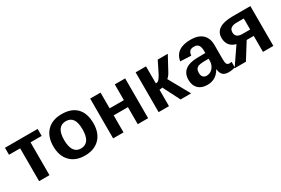

<svg xmlns="http://www.w3.org/2000/svg" viewBox="60 -1367 3234 2207"><g transform="rotate(-30 1677.5 -264.0)"><path d="M314 -435.5V0H176.3V-435.5H28.3V-528.3H461.9V-435.5Z M1050.3 -264.6Q1050.3 -136.2 979 -63.2Q907.7 9.8 781.7 9.8Q658.2 9.8 587.9 -63.5Q517.6 -136.7 517.6 -264.6Q517.6 -392.1 587.9 -465.1Q658.2 -538.1 784.7 -538.1Q914.1 -538.1 982.2 -467.5Q1050.3 -397 1050.3 -264.6ZM906.7 -264.6Q906.7 -358.9 876 -401.4Q845.2 -443.8 786.6 -443.8Q661.6 -443.8 661.6 -264.6Q661.6 -176.3 692.1 -130.1Q722.7 -84 780.3 -84Q906.7 -84 906.7 -264.6Z M1296.9 -226.1V0H1159.2V-528.3H1296.9V-319.3H1485.8V-528.3H1623.5V0H1485.8V-226.1Z M1900.4 -218.3V0H1762.7V-528.3H1900.4V-301.8Q1920.9 -302.7 1930.7 -309.3Q1940.4 -315.9 1951.7 -331.1Q1957 -338.4 1963.6 -348.4Q1970.2 -358.4 1977.1 -370.6Q1983.9 -382.8 2003.4 -422.4Q2022.9 -461.9 2055.7 -528.3H2189.5L2088.9 -342.3Q2067.9 -302.2 2039.1 -278.8L2194.3 0H2054.2L1940.4 -223.6Q1924.3 -218.3 1900.4 -218.3Z M2407.7 9.8Q2331.1 9.8 2288.1 -32Q2245.1 -73.7 2245.1 -149.4Q2245.1 -231.4 2298.6 -273.9Q2352.1 -316.4 2453.6 -318.4L2567.4 -320.3V-347.2Q2567.4 -398.9 2549.3 -424.1Q2531.2 -449.2 2490.2 -449.2Q2452.1 -449.2 2434.3 -431.9Q2416.5 -414.6 2412.1 -374.5L2269 -381.3Q2295.9 -538.1 2496.1 -538.1Q2596.2 -538.1 2650.4 -488.8Q2704.6 -439.5 2704.6 -348.6V-156.2Q2704.6 -111.8 2714.6 -95Q2724.6 -78.1 2748 -78.1Q2763.7 -78.1 2778.3 -81.1V-6.8Q2752.9 -0.5 2734.9 2.7Q2716.8 5.9 2690.4 5.9Q2638.7 5.9 2614 -19.5Q2589.4 -44.9 2584.5 -94.2H2581.5Q2523.9 9.8 2407.7 9.8ZM2567.4 -244.6 2497.1 -243.7Q2448.7 -241.2 2429.2 -233.4Q2409.2 -224.6 2398.7 -207Q2388.2 -189.5 2388.2 -160.2Q2388.2 -122.6 2405.5 -104.2Q2422.9 -85.9 2451.7 -85.9Q2483.9 -85.9 2510.7 -103.5Q2537.1 -121.1 2552.2 -152.1Q2567.4 -183.1 2567.4 -217.8Z M3054.2 -212.4 2921.4 0H2771.5L2928.7 -230Q2873 -243.2 2844 -281.2Q2814.9 -319.3 2814.9 -377Q2814.9 -452.1 2874.3 -490.2Q2933.6 -528.3 3047.9 -528.3H3285.6V0H3147.9V-212.4ZM3047.4 -296.4H3148.9V-442.9H3055.2Q2955.1 -442.9 2955.1 -369.1Q2955.1 -296.4 3047.4 -296.4Z"/></g></svg>

Font: Arimo
Style: Bold
Weight: 700
Designer: Steve Matteson
Foundry: Monotype Imaging Inc.
Version: Version 1.33